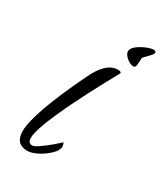

<svg xmlns="http://www.w3.org/2000/svg" viewBox="-113 -452 445 513"><g transform="rotate(30 109.0 -195.5)"><path d="M185 -331Q176 -331 164.5 -340.5Q153 -350 153 -359Q153 -368 163.5 -376.5Q174 -385 188 -391Q202 -397 212 -397Q218 -397 218 -391Q218 -387 207 -376Q195 -364 194 -362L193 -344Q193 -331 185 -331ZM53 6Q16 6 16 -34Q16 -88 90 -242Q118 -303 155 -303Q165 -303 165 -298Q44 -78 44 -29Q44 -13 57 -13Q63 -13 74 -20.5Q85 -28 97 -37.5Q109 -47 117 -54.5Q125 -62 125 -62Q127 -62 129 -51Q129 -39 115 -25.5Q101 -12 83.5 -3Q66 6 53 6Z"/></g></svg>

Font: Petemoss
Style: Regular
Weight: 400
Designer: Robert E. Leuschke
Foundry: Robert E. Leuschke
Version: Version 1.010; ttfautohint (v1.8.3)